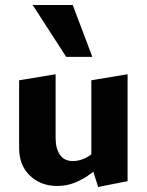

<svg xmlns="http://www.w3.org/2000/svg" viewBox="-20 -731 583 763"><path d="M207 8Q142 8 99 -33Q56 -74 56 -143V-412L201 -436V-182Q201 -141 218 -116Q235 -91 270 -91Q287 -91 305 -97Q323 -103 339 -114.5Q355 -126 366 -142L403 -101Q375 -67 343.5 -43Q312 -19 278.5 -5.5Q245 8 207 8ZM370 12 343 -74V-412L487 -436V-11ZM243 -505 110 -711H269L347 -505Z"/></svg>

Font: Ysabeau Infant ExtraBold
Style: Regular
Weight: 800
Designer: Christian Thalmann (Catharsis Fonts)
Version: Version 2.001;gftools[0.9.30]; featfreeze: ss01,ss02,lnum